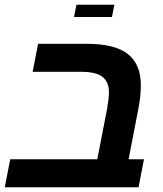

<svg xmlns="http://www.w3.org/2000/svg" viewBox="-30 -791 690 811"><path d="M578.1 -118.2 555.2 0H-9.8L13.2 -118.2H380.9L422.9 -334Q430.2 -377.4 430.2 -400.9Q430.2 -445.3 402.6 -466.6Q375 -487.8 312 -487.8H107.9L130.9 -606H336.9Q454.1 -606 509.5 -563.2Q564.9 -520.5 564.9 -430.2Q564.9 -384.3 554.2 -330.1L513.2 -118.2ZM453.1 -771 442.9 -719.2H282.7L293 -771Z"/></svg>

Font: Arimo
Style: Bold Italic
Weight: 700
Italic angle: -12°
Designer: Steve Matteson
Foundry: Monotype Imaging Inc.
Version: Version 1.33